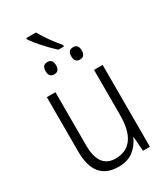

<svg xmlns="http://www.w3.org/2000/svg" viewBox="-215 -974 944 1081"><g transform="rotate(-30 257.0 -434.0)"><path d="M436 -532H380V-241Q380 -39 236 -39Q129 -39 129 -187V-532H73V-178Q73 10 229 10Q288 10 325.5 -19.5Q363 -49 381 -92H384L391 0H436ZM202 -878H139V-870Q160 -838 195.5 -799Q231 -760 263 -731H299V-741Q274 -770 247.5 -807Q221 -844 202 -878ZM341 -702Q307 -702 307 -662Q307 -622 341 -622Q375 -622 375 -662Q375 -702 341 -702ZM174 -702Q140 -702 140 -662Q140 -622 174 -622Q208 -622 208 -662Q208 -702 174 -702Z"/></g></svg>

Font: Noto Sans UI SemiCondensed Light
Style: Regular
Weight: 300
Width: 4
Designer: Monotype Design Team
Foundry: Monotype Imaging Inc.
Version: Version 1.901